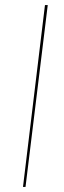

<svg xmlns="http://www.w3.org/2000/svg" viewBox="-20 -740 252 760"><path d="M71 0 158 -720H169L81 0Z"/></svg>

Font: Lato Hairline
Style: Italic
Weight: 250
Italic angle: -7°
Designer: Lukasz Dziedzic
Foundry: Lukasz Dziedzic
Version: Version 1.104; Western+Polish opensource